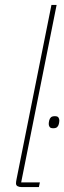

<svg xmlns="http://www.w3.org/2000/svg" viewBox="-20 -760 261 780"><path d="M68 0Q58 0 51.5 -3.5Q45 -7 45 -15Q45 -21 47 -31L189 -740H210L66 -19H142L138 0ZM196 -239Q185 -239 181.5 -244.5Q178 -250 178 -256Q178 -263 180 -271Q182 -279 187 -283.5Q192 -288 203 -288Q214 -288 217.5 -282.5Q221 -277 221 -271Q221 -264 219 -256Q217 -248 212 -243.5Q207 -239 196 -239Z"/></svg>

Font: IBM Plex Sans Condensed Thin
Style: Italic
Weight: 100
Width: 3
Italic angle: -11°
Designer: Mike Abbink, Paul van der Laan, Pieter van Rosmalen
Foundry: Bold Monday
Version: Version 1.3